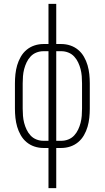

<svg xmlns="http://www.w3.org/2000/svg" viewBox="-20 -755 540 990"><path d="M230 215V8H204Q180 8 157.5 0.5Q135 -7 117 -22Q99 -37 87 -58Q75 -79 68.5 -101.5Q62 -124 59.5 -147.5Q57 -171 57 -195V-325Q57 -349 59.5 -372.5Q62 -396 68.5 -418.5Q75 -441 87 -462Q99 -483 117 -498Q135 -513 157.5 -520.5Q180 -528 204 -528H230V-735H270V-528H296Q320 -528 342.5 -520.5Q365 -513 383 -498Q401 -483 413 -462Q425 -441 431.5 -418.5Q438 -396 440.5 -372.5Q443 -349 443 -325V-195Q443 -171 440.5 -147.5Q438 -124 431.5 -101.5Q425 -79 413 -58Q401 -37 383 -22Q365 -7 342.5 0.5Q320 8 296 8H270V215ZM204 -29H230V-491H204Q185 -491 167.5 -484Q150 -477 137.5 -463.5Q125 -450 117 -433Q109 -416 104.5 -398.5Q100 -381 98.5 -362.5Q97 -344 97 -325V-195Q97 -176 98.5 -157.5Q100 -139 104.5 -121.5Q109 -104 117 -87Q125 -70 137.5 -56.5Q150 -43 167.5 -36Q185 -29 204 -29ZM270 -29H296Q315 -29 332.5 -36Q350 -43 362.5 -56.5Q375 -70 383 -87Q391 -104 395.5 -121.5Q400 -139 401.5 -157.5Q403 -176 403 -195V-325Q403 -344 401.5 -362.5Q400 -381 395.5 -398.5Q391 -416 383 -433Q375 -450 362.5 -463.5Q350 -477 332.5 -484Q315 -491 296 -491H270Z"/></svg>

Font: Iosevka SS18 Extralight
Style: Regular
Weight: 200
Monospace: yes
Designer: Belleve Invis
Foundry: Belleve Invis
Version: Version 25.1.1; ttfautohint (v1.8.4)